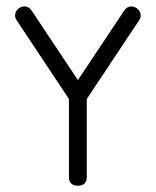

<svg xmlns="http://www.w3.org/2000/svg" viewBox="-20 -592 496 612"><path d="M428.5 -542.7Q428.5 -533.9 422.9 -526.4L256.6 -276.6V-28.6Q256.6 0 228.3 0Q199.7 0 199.7 -28.6V-276.6L33.7 -526.4Q28.1 -533.9 28.1 -542.7Q28.1 -554.2 37.1 -562.9Q46.1 -571.5 57.6 -571.5Q72 -571.5 80.8 -558.3L228.3 -336.7L376 -558.3Q384.8 -571.5 398.9 -571.5Q410.2 -571.5 419.3 -562.9Q428.5 -554.2 428.5 -542.7Z"/></svg>

Font: EnergyBar
Style: Regular
Weight: 400
Italic angle: -10°
Version: 1.0 2000-03-28